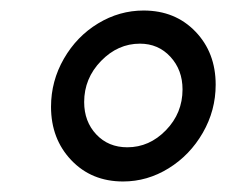

<svg xmlns="http://www.w3.org/2000/svg" viewBox="-20 -828 430 365"><path d="M77 -625Q77 -674 101.5 -716.5Q126 -759 166.5 -783.5Q207 -808 253 -808Q313 -808 351.5 -768Q390 -728 390 -667Q390 -618 365.5 -575.5Q341 -533 300.5 -508Q260 -483 214 -483Q154 -483 115.5 -523.5Q77 -564 77 -625ZM327 -658Q327 -695 304 -720Q281 -745 246 -745Q204 -745 172 -712Q140 -679 140 -634Q140 -597 163 -572.5Q186 -548 222 -548Q264 -548 295.5 -580.5Q327 -613 327 -658Z"/></svg>

Font: Barlow Condensed Medium
Style: Italic
Weight: 500
Width: 3
Italic angle: -7°
Designer: Jeremy Tribby
Foundry: Tribby Type
Version: Version 1.408